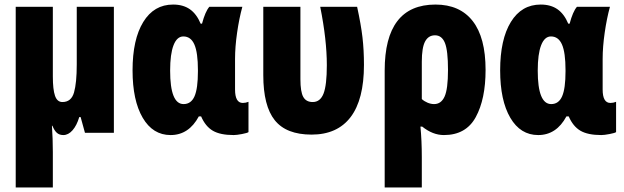

<svg xmlns="http://www.w3.org/2000/svg" viewBox="-20 -583 2741 843"><path d="M480 0H353L334 -69H328Q317 -32 298.5 -11Q280 10 258 10Q241 10 230 0.5Q219 -9 210 -31H208Q212 27 212 84V240H49V-553H212V-247Q212 -190 221.5 -162.5Q231 -135 254 -135Q293 -135 305 -177Q317 -219 317 -300V-553H480Z M562 -274Q562 -410 609 -486.5Q656 -563 740 -563Q784 -563 813.5 -542.5Q843 -522 861 -479H867Q881 -532 899 -553H1044Q1030 -502 1021 -439.5Q1012 -377 1012 -324V-190Q1012 -131 1046 -131Q1059 -131 1071 -136V-3Q1066 1 1042.5 5.5Q1019 10 1006 10Q947 10 914.5 -9Q882 -28 863 -72H853Q809 10 729 10Q651 10 606.5 -66Q562 -142 562 -274ZM849 -270V-275Q849 -352 833.5 -387.5Q818 -423 785 -423Q757 -423 742 -384.5Q727 -346 727 -273Q727 -126 786 -126Q819 -126 834 -160Q849 -194 849 -270Z M1136 -253V-553H1299V-235Q1299 -180 1311.5 -157.5Q1324 -135 1353 -135Q1386 -135 1400.5 -172Q1415 -209 1415 -297Q1415 -408 1386 -553H1548Q1565 -475 1571.5 -419Q1578 -363 1578 -298Q1578 -146 1519.5 -69Q1461 8 1348 8Q1237 8 1186.5 -55Q1136 -118 1136 -253Z M1929 10Q1880 10 1834 -27H1826Q1832 34 1832 107V240H1669V-273Q1669 -563 1892 -563Q1999 -563 2055.5 -490.5Q2112 -418 2112 -276Q2112 -148 2069 -69Q2026 10 1929 10ZM1832 -312V-148Q1843 -138 1857.5 -132Q1872 -126 1886 -126Q1917 -126 1932 -159Q1947 -192 1947 -276Q1947 -361 1933.5 -394.5Q1920 -428 1890 -428Q1861 -428 1846.5 -401Q1832 -374 1832 -312Z M2176 -274Q2176 -410 2223 -486.5Q2270 -563 2354 -563Q2398 -563 2427.5 -542.5Q2457 -522 2475 -479H2481Q2495 -532 2513 -553H2658Q2644 -502 2635 -439.5Q2626 -377 2626 -324V-190Q2626 -131 2660 -131Q2673 -131 2685 -136V-3Q2680 1 2656.5 5.5Q2633 10 2620 10Q2561 10 2528.5 -9Q2496 -28 2477 -72H2467Q2423 10 2343 10Q2265 10 2220.5 -66Q2176 -142 2176 -274ZM2463 -270V-275Q2463 -352 2447.5 -387.5Q2432 -423 2399 -423Q2371 -423 2356 -384.5Q2341 -346 2341 -273Q2341 -126 2400 -126Q2433 -126 2448 -160Q2463 -194 2463 -270Z"/></svg>

Font: Noto Sans UI CondBlack
Style: Regular
Weight: 900
Width: 3
Designer: Monotype Design Team
Foundry: Monotype Imaging Inc.
Version: Version 1.001